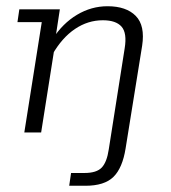

<svg xmlns="http://www.w3.org/2000/svg" viewBox="-20 -425 549 616"><path d="M202 171 208 130H251Q290 130 306.5 112.5Q323 95 329 54L380 -270Q388 -319 370 -339.5Q352 -360 310 -360Q262 -360 220.5 -332Q179 -304 148 -250L157 -285L112 0H58L114 -354H36L42 -395H172L156 -290L149 -300Q181 -350 227 -377.5Q273 -405 325 -405Q385 -405 415.5 -374Q446 -343 436 -278L383 51Q373 114 344 142.5Q315 171 254 171Z"/></svg>

Font: Rokkitt SemiBold Light
Style: Italic
Weight: 300
Italic angle: -9°
Version: Version 3.103